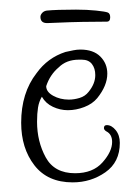

<svg xmlns="http://www.w3.org/2000/svg" viewBox="-20 -375 269 399"><path d="M131 4Q79 4 51.5 -31.5Q24 -67 24 -120Q24 -182 56 -223Q79 -255 116 -267Q125 -269 132.5 -270.5Q140 -272 147 -272Q174 -272 188.5 -257.5Q203 -243 203 -222Q203 -197 182 -171Q172 -159 155 -152.5Q138 -146 121 -146Q105 -146 90 -153Q75 -160 67 -174Q61 -164 59 -151.5Q57 -139 57 -122Q57 -81 75 -48Q93 -15 136 -15Q173 -15 193 -37.5Q213 -60 213 -80Q213 -96 201 -102Q196 -105 196 -109Q196 -115 202 -115Q212 -115 220.5 -104.5Q229 -94 229 -78Q229 -38 199 -17Q169 4 131 4ZM123 -168Q134 -168 145.5 -171.5Q157 -175 164 -184Q178 -201 178 -219Q178 -233 171 -242Q164 -251 150 -251H144Q118 -251 102 -235Q84 -220 76 -196Q76 -184 90.5 -176Q105 -168 123 -168ZM78 -327Q64 -327 64 -340Q64 -344 67.5 -348Q71 -352 77 -353Q87 -354 102.5 -354.5Q118 -355 138 -355Q161 -355 180 -353Q199 -351 204 -349Q209 -347 209 -339Q209 -330 202 -330Q179 -330 151.5 -329.5Q124 -329 103.5 -328Q83 -327 78 -327Z"/></svg>

Font: Puppies Play
Style: Regular
Weight: 400
Designer: Robert E. Leuschke
Foundry: Robert E. Leuschke
Version: Version 1.010; ttfautohint (v1.8.3)